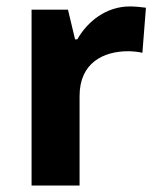

<svg xmlns="http://www.w3.org/2000/svg" viewBox="-20 -576 494 596"><path d="M383 -556C310 -556 252 -510 220 -454H213L191 -546H78V0H227V-278C227 -381 301 -417 378 -417C391 -417 412 -415 422 -412L433 -552C421 -554 398 -556 383 -556Z"/></svg>

Font: Noto Sans Javanese
Style: Bold
Weight: 700
Designer: Monotype Design Team
Foundry: Monotype Imaging Inc.
Version: Version 2.005